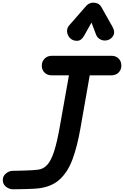

<svg xmlns="http://www.w3.org/2000/svg" viewBox="-54 -1388 910 1408"><path d="M-33.5 -67.5Q-33.5 -97 -10 -116.2Q13.5 -135.5 41 -135.5Q52.5 -135.5 77 -136Q101.5 -136.5 130.5 -137.5Q159.5 -138.5 185 -140Q210.5 -141.5 224 -143.5Q264 -148 292.5 -179.2Q321 -210.5 343 -278.8Q365 -347 385 -461.5L451.5 -835.5H326Q293 -835.5 272.8 -855.5Q252.5 -875.5 252.5 -907Q252.5 -937 273 -958Q293.5 -979 327.5 -979H762.5Q796 -979 816 -958.5Q836 -938 836 -907Q836 -877.5 816.2 -856.5Q796.5 -835.5 760 -835.5H604L535 -442.5Q512.5 -314 478 -220.5Q443.5 -127 384.2 -72.5Q325 -18 227 -6.5Q216.5 -5 193 -3.8Q169.5 -2.5 140.5 -1.8Q111.5 -1 84.5 -0.5Q57.5 0 41 0Q13.5 0 -10 -18.5Q-33.5 -37 -33.5 -67.5ZM736.5 -1094Q709.5 -1086 684.8 -1097.5Q660 -1109 650.5 -1134L617 -1222.5L563 -1126.5Q543 -1090 513 -1088.8Q483 -1087.5 461.5 -1106.5Q441 -1126 438 -1153.5Q435 -1181 453.5 -1202L578 -1344.5Q589 -1357 602.8 -1362.8Q616.5 -1368.5 630.5 -1368.5Q647.5 -1368.5 663.2 -1361.5Q679 -1354.5 689.5 -1336L771 -1191.5Q791.5 -1155 777.8 -1128.8Q764 -1102.5 736.5 -1094Z"/></svg>

Font: Edu QLD Hand
Style: Regular
Weight: 400
Designer: Tina and Corey Anderson, Eben Sorkin
Foundry: Sorkin Type Co.
Version: Version 2.000